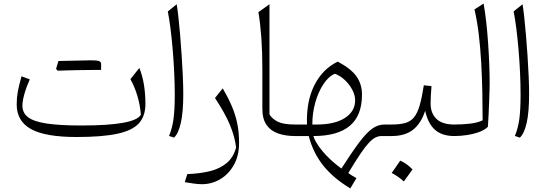

<svg xmlns="http://www.w3.org/2000/svg" viewBox="-20 -756 3066 1067"><path d="M762.7 -118.7Q759.3 -169.4 743.9 -221.7Q728.5 -273.9 704.6 -315.9L754.4 -378.4Q788.1 -295.4 788.1 -177.7Q788.1 -110.4 751.5 -70.3Q714.8 -30.3 631.1 -12.5Q547.4 5.4 405.8 5.4Q231.4 5.4 152.1 -38.8Q72.8 -83 72.8 -175.8Q72.8 -211.9 78.6 -245.1Q84.5 -278.3 99.6 -332L145.5 -314.9Q126.5 -272.9 115.5 -233.6Q104.5 -194.3 104.5 -168.5Q104.5 -128.4 136.5 -104.2Q168.5 -80.1 240.5 -69.3Q312.5 -58.6 432.6 -58.6Q731 -58.6 762.7 -118.7ZM492.2 -367.2Q421.9 -367.2 300.8 -363.3Q294.4 -369.6 291.5 -373Q300.3 -403.3 304.7 -417Q451.2 -420.9 486.3 -420.9Q521.5 -420.9 531.7 -416Q542 -411.1 542 -400.4V-381.3Q542 -373.5 541.5 -367.2Z M961.9 -732.4Q966.3 -708 971.2 -663.3Q976.1 -618.7 981 -562.7Q985.8 -506.8 989.7 -447Q993.7 -387.2 996.1 -331.8Q998.5 -276.4 998.5 -233.9Q998.5 -133.3 985.1 -73.7Q971.7 -14.2 947.3 8.8L919.4 -0.5Q937.5 -43.9 944.3 -95.7Q951.2 -147.5 951.2 -228.5Q951.2 -286.6 948.2 -350.8Q945.3 -415 939.9 -478.5Q934.6 -542 927.5 -597.4Q920.4 -652.8 912.6 -692.4Z M1308.6 38.1Q1308.6 109.4 1279.5 160.9Q1250.5 212.4 1203.6 240Q1156.7 267.6 1102.1 267.6Q1080.6 267.6 1055.2 263.9Q1029.8 260.3 1006.8 256.3L1021 211.4Q1090.3 209 1146.2 195.3Q1202.1 181.6 1239.7 150.1Q1277.3 118.7 1292 64Q1285.6 5.9 1258.5 -60.1Q1231.4 -126 1174.8 -211.4L1217.8 -265.1Q1248.5 -212.4 1268.6 -165.3Q1288.6 -118.2 1298.6 -69.3Q1308.6 -20.5 1308.6 38.1Z M1477.5 -732.4V-120.6Q1492.2 -95.2 1523.9 -79.6Q1555.7 -64 1618.7 -64H1619.1V0H1618.7Q1566.9 0 1525.9 -14.2Q1484.9 -28.3 1461.4 -61.5Q1438 -94.7 1438 -151.9V-372.1Q1438 -466.8 1432.4 -545.7Q1426.8 -624.5 1416 -688.5Z M1856.9 -413.6Q1932.1 -373.5 1961.9 -330.3Q1991.7 -287.1 1991.7 -230.5Q1991.7 -113.3 1923.8 -56.6Q1856 0 1721.7 0Q1730 31.7 1769.5 80.8Q1809.1 129.9 1877 180.7Q1937 87.4 1977.1 34.2Q2017.1 -19 2049.1 -41.5Q2081.1 -64 2116.2 -64H2116.7V0H2101.1Q2083 0 2066.2 8.3Q2049.3 16.6 2028.8 38.8Q2008.3 61 1981.2 101.3Q1954.1 141.6 1915.5 205.6Q1923.8 211.9 1936 219.5Q1948.2 227.1 1960.9 233.9L1926.8 291Q1832.5 234.4 1776.1 163.6Q1719.7 92.8 1695.8 0H1619.1Q1604.5 0 1604.5 -30.8V-33.2Q1604.5 -64 1619.1 -64H1686Q1681.6 -192.4 1727.1 -282.5Q1772.5 -372.6 1856.9 -413.6ZM1841.3 -346.2Q1806.2 -332 1777.3 -288.3Q1748.5 -244.6 1731.9 -185.1Q1715.3 -125.5 1715.8 -64H1740.2Q1840.8 -64 1897.2 -100.8Q1953.6 -137.7 1953.6 -198.2Q1953.6 -227.5 1937.7 -257.3Q1921.9 -287.1 1896.5 -311Q1871.1 -335 1841.3 -346.2Z M2116.7 0Q2102.1 0 2102.1 -30.8V-33.2Q2102.1 -64 2116.7 -64H2155.8Q2202.1 -64 2232.2 -72.5Q2262.2 -81.1 2281 -104.2Q2299.8 -127.4 2312.3 -170.4Q2324.7 -213.4 2335.4 -282.2L2377.9 -277.3Q2375.5 -248.5 2374.3 -224.6Q2373 -200.7 2373 -181.2Q2373 -126.5 2405.5 -95.2Q2438 -64 2504.9 -64H2505.4V0H2504.9Q2436.5 0 2397.2 -34.9Q2357.9 -69.8 2342.8 -140.6Q2320.8 -71.8 2276.4 -35.9Q2231.9 0 2156.2 0ZM2204.1 136.7Q2218.8 142.6 2235.6 154.1Q2252.4 165.5 2272.5 185.1Q2260.7 201.7 2248.8 218.5Q2236.8 235.4 2224.1 252.4Q2209 238.3 2191.7 226.3Q2174.3 214.4 2156.7 205.1Q2168.9 188 2180.4 171.4Q2191.9 154.8 2204.1 136.7Z M2667.5 -736.3Q2675.8 -690.4 2682.1 -633.5Q2688.5 -576.7 2692.6 -515.9Q2696.8 -455.1 2699 -397.2Q2701.2 -339.4 2701.2 -291Q2701.2 -281.7 2700.4 -254.2Q2699.7 -226.6 2698.2 -189.7Q2696.8 -152.8 2695.1 -116Q2693.4 -79.1 2691.4 -51.3Q2673.3 -33.2 2641.8 -22Q2610.4 -10.7 2574.5 -5.4Q2538.6 0 2505.4 0Q2490.7 0 2490.7 -30.8V-33.2Q2490.7 -64 2505.4 -64Q2548.8 -64 2591.6 -68.8Q2634.3 -73.7 2662.1 -87.4Q2662.1 -164.1 2660.4 -246.3Q2658.7 -328.6 2654.1 -410.4Q2649.4 -492.2 2640.4 -567.1Q2631.3 -642.1 2616.7 -703.6Z M2883.8 -732.4Q2888.2 -708 2893.1 -663.3Q2897.9 -618.7 2902.8 -562.7Q2907.7 -506.8 2911.6 -447Q2915.5 -387.2 2918 -331.8Q2920.4 -276.4 2920.4 -233.9Q2920.4 -133.3 2907 -73.7Q2893.6 -14.2 2869.1 8.8L2841.3 -0.5Q2859.4 -43.9 2866.2 -95.7Q2873 -147.5 2873 -228.5Q2873 -286.6 2870.1 -350.8Q2867.2 -415 2861.8 -478.5Q2856.4 -542 2849.4 -597.4Q2842.3 -652.8 2834.5 -692.4Z"/></svg>

Font: Pinar-FD Light
Style: Regular
Weight: 300
Designer: Amin Abedi
Version: Version 2.000